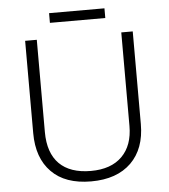

<svg xmlns="http://www.w3.org/2000/svg" viewBox="-57 -892 837 953"><g transform="rotate(-5 361.0 -415.0)"><path d="M223.1 -840.3V-792H499V-840.3ZM628.9 -713.9H571.8V-248C571.8 -183.1 553.7 -132.8 517.6 -96.7C481 -60.1 429.2 -42 361.8 -42C224.6 -42 150.9 -115.2 150.9 -253.9V-713.9H92.8V-253.9C92.8 -171.4 115.7 -106.4 161.6 -60.1C207 -13.7 272.9 9.8 358.9 9.8C444.8 9.8 511.2 -13.7 558.6 -60.1C605.5 -106.4 628.9 -170.4 628.9 -252Z"/></g></svg>

Font: Noto Reveo Sans
Style: Regular
Weight: 300
Designer: Monotype Design Team
Foundry: Monotype Imaging Inc.
Version: Version 2.007